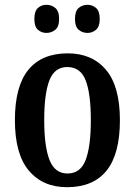

<svg xmlns="http://www.w3.org/2000/svg" viewBox="-20 -769 562 799"><path d="M259 10Q158 10 100 -59Q42 -128 42 -269Q42 -410 98 -478.5Q154 -547 262 -547Q363 -547 421 -478.5Q479 -410 479 -269Q479 -128 423.5 -59Q368 10 259 10ZM261 -47Q315 -47 336.5 -103.5Q358 -160 358 -269Q358 -379 336.5 -434.5Q315 -490 260 -490Q207 -490 185.5 -434.5Q164 -379 164 -269Q164 -160 186 -103.5Q208 -47 261 -47ZM344 -632Q323 -632 307.5 -645Q292 -658 292 -690Q292 -723 307.5 -736Q323 -749 344 -749Q364 -749 379.5 -736Q395 -723 395 -690Q395 -658 379.5 -645Q364 -632 344 -632ZM173 -632Q153 -632 138 -645Q123 -658 123 -690Q123 -723 138 -736Q153 -749 173 -749Q194 -749 210 -736Q226 -723 226 -690Q226 -658 210 -645Q194 -632 173 -632Z"/></svg>

Font: Noto Serif Condensed SemiBold
Style: Regular
Weight: 600
Width: 3
Designer: Monotype Design Team
Foundry: Monotype Imaging Inc.
Version: Version 2.013